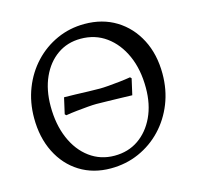

<svg xmlns="http://www.w3.org/2000/svg" viewBox="-98 -752 888 867"><g transform="rotate(-15 346.0 -318.5)"><path d="M317 12Q235 12 172.5 -27Q110 -66 75 -136Q40 -206 40 -297Q40 -371 65 -435Q90 -499 135 -547Q180 -595 240 -622Q300 -649 369 -649Q453 -649 516.5 -610Q580 -571 616 -501.5Q652 -432 652 -341Q652 -266 626.5 -202Q601 -138 555.5 -90Q510 -42 449 -15Q388 12 317 12ZM348 -39Q412 -39 460 -72Q508 -105 535.5 -163.5Q563 -222 563 -299Q563 -385 534 -450Q505 -515 454 -552Q403 -589 335 -589Q273 -589 226 -556Q179 -523 152.5 -464.5Q126 -406 126 -329Q126 -244 154 -178.5Q182 -113 232.5 -76Q283 -39 348 -39ZM184 -272 178 -278 195 -353Q217 -353 247 -352Q277 -351 308 -350Q339 -349 362 -349Q377 -349 402 -351Q427 -353 454.5 -356Q482 -359 506 -363L512 -357L495 -282Q474 -283 443.5 -283.5Q413 -284 382 -285Q351 -286 328 -286Q313 -286 288.5 -284Q264 -282 236 -279Q208 -276 184 -272Z"/></g></svg>

Font: Alegreya
Style: Regular
Weight: 400
Designer: Juan Pablo del Peral
Foundry: Huerta Tipografica
Version: Version 2.009